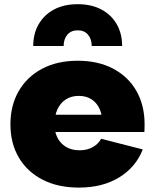

<svg xmlns="http://www.w3.org/2000/svg" viewBox="-20 -860 719 893"><path d="M548 -646H406.5Q406.5 -678.5 389.2 -698.8Q372 -719 341.5 -719Q311 -719 293.5 -698.8Q276 -678.5 276 -646H134.5Q134.5 -703.5 159.8 -747.2Q185 -791 231.2 -815.8Q277.5 -840.5 341.5 -840.5Q405 -840.5 451.2 -816Q497.5 -791.5 522.8 -747.8Q548 -704 548 -646ZM347 12.5Q249 12.5 177.5 -24.5Q106 -61.5 67.2 -127.8Q28.5 -194 28.5 -281.5Q28.5 -369.5 67 -436.2Q105.5 -503 175.8 -540.2Q246 -577.5 341.5 -577.5Q437 -577.5 507 -540.2Q577 -503 614.8 -436.5Q652.5 -370 652.5 -281.5Q652.5 -271 652.2 -262.5Q652 -254 651.5 -246H454.5Q455.5 -255.5 455.8 -265.8Q456 -276 456 -287.5Q456 -326 442.8 -354.5Q429.5 -383 405 -398.5Q380.5 -414 346 -414Q312 -414 286.8 -398Q261.5 -382 247.5 -352.2Q233.5 -322.5 233.5 -281.5Q233.5 -246 247.5 -219Q261.5 -192 287.5 -176.5Q313.5 -161 350 -161Q385 -161 411 -175.5Q437 -190 450.5 -214.5L644 -165Q612 -82.5 534.5 -35Q457 12.5 347 12.5ZM156 -246V-326.5H508.5L514.5 -246Z"/></svg>

Font: Hepta Slab ExtraBold
Style: Regular
Weight: 800
Designer: Michael LaGattuta
Foundry: Michael LaGattuta
Version: Version 1.102